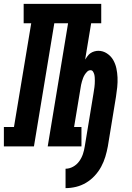

<svg xmlns="http://www.w3.org/2000/svg" viewBox="-62 -755 682 990"><path d="M276 215V115Q296 115 315 104.5Q334 94 346.5 76.5Q359 59 365.5 39.5Q372 20 375 0Q386 -68 397.5 -136Q409 -204 420 -273Q421 -281 422.5 -289.5Q424 -298 425 -306Q426 -314 426.5 -322.5Q427 -331 427 -339Q427 -347 426.5 -355.5Q426 -364 424 -371.5Q422 -379 417.5 -386Q413 -393 405 -393Q395 -393 387.5 -385.5Q380 -378 375 -370Q370 -362 366.5 -353Q363 -344 360.5 -335Q358 -326 356 -317Q354 -308 353 -299L320 -100H358V0H184L289 -635H218L113 0H-42V-100H10L99 -635H60V-735H460V-635H408L377 -448Q383 -457 389.5 -466Q396 -475 405 -481Q414 -487 424.5 -490Q435 -493 445 -493Q469 -493 489.5 -479.5Q510 -466 521.5 -446Q533 -426 538 -403Q543 -380 544 -355.5Q545 -331 542.5 -306Q540 -281 536 -256L494 0Q489 27 481 53.5Q473 80 459.5 105Q446 130 426 151.5Q406 173 381.5 187.5Q357 202 330 208.5Q303 215 276 215Z"/></svg>

Font: Iosevka Slab Extended Oblique
Style: Bold
Weight: 700
Width: 7
Italic angle: -9°
Monospace: yes
Designer: Belleve Invis
Foundry: Belleve Invis
Version: Version 11.1.1; ttfautohint (v1.8.3)